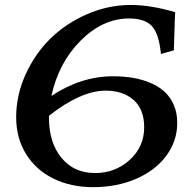

<svg xmlns="http://www.w3.org/2000/svg" viewBox="-20 -755 746 777"><path d="M502 -680.2Q396 -680.2 306.6 -590.8Q217.3 -501.5 188 -366.7Q308.1 -446.3 437 -446.3Q481.4 -446.3 519.5 -439.7Q557.6 -433.1 590.8 -418.7Q624 -404.3 647.2 -382.6Q670.4 -360.8 683.8 -329.1Q697.3 -297.4 697.3 -257.8Q697.3 -185.1 653.6 -125.5Q609.9 -65.9 531.7 -31.7Q453.6 2.4 356.9 2.4Q266.1 2.4 195.3 -32.7Q124.5 -67.9 85 -132.3Q45.4 -196.8 45.4 -280.8Q45.4 -369.6 83.5 -453.6Q121.6 -537.6 184.3 -599.1Q247.1 -660.6 332.8 -697.8Q418.5 -734.9 509.3 -734.9Q590.8 -734.9 689 -705.6Q688 -692.9 687.3 -671.1Q686.5 -649.4 685.5 -613Q684.6 -576.7 683.6 -551.3L631.3 -536.6Q623.5 -617.7 595.2 -648.9Q566.9 -680.2 502 -680.2ZM408.2 -388.2Q307.6 -388.2 178.2 -286.6V-278.3Q178.2 -177.7 228.8 -116.2Q279.3 -54.7 364.7 -54.7Q446.3 -54.7 504.9 -107.9Q563.5 -161.1 563.5 -239.7Q563.5 -313 520.5 -350.6Q477.5 -388.2 408.2 -388.2Z"/></svg>

Font: Flanker
Style: Bold Italic
Weight: 700
Italic angle: -12°
Designer: Flanker
Version: Version 2.000